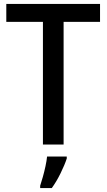

<svg xmlns="http://www.w3.org/2000/svg" viewBox="-20 -734 542 975"><path d="M303 0H198V-623H12V-714H488V-623H303ZM319 71Q309 102 288 145Q267 188 243 221H184V209Q190 191 197.5 164.5Q205 138 211 110Q217 82 219 61H319Z"/></svg>

Font: Noto Sans Gurmukhi SemiCondensed Medium
Style: Regular
Weight: 500
Width: 4
Designer: Jelle Bosma - Monotype Design Team
Foundry: Monotype Imaging Inc.
Version: Version 2.004; ttfautohint (v1.8.4.7-5d5b)